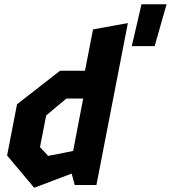

<svg xmlns="http://www.w3.org/2000/svg" viewBox="-20 -874 807 907"><path d="M333 0H435.5L584 -765L419.5 -735L381.5 -540H264L60.5 -381.5L13.5 -139.5L141.5 13L318.5 -54ZM169 -179 198 -328.5 293.5 -408.5H373L325.5 -161L207.5 -137.5ZM602.5 -656H710.5L767 -854H648.5Z"/></svg>

Font: Monaspace Krypton ExtraBold
Style: Italic
Weight: 800
Italic angle: -11°
Designer: Riley Cran & the Lettermatic Team
Foundry: Lettermatic
Version: Version 1.101 (Monaspace Krypton)